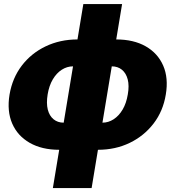

<svg xmlns="http://www.w3.org/2000/svg" viewBox="-20 -748 888 972"><path d="M279.8 10.3Q191.9 10.3 130.4 -24.9Q68.8 -60.1 41.7 -122.8Q14.6 -185.5 28.3 -269Q42.5 -353 90.3 -415.8Q138.2 -478.5 211.2 -513.4Q284.2 -548.3 372.1 -548.3H568.4Q656.7 -548.3 717.8 -513.4Q778.8 -478.5 806.2 -415.8Q833.5 -353 819.3 -269Q805.7 -185.5 757.6 -122.8Q709.5 -60.1 637 -24.9Q564.5 10.3 476.1 10.3ZM302.2 -127H498.5Q528.8 -127 555.4 -144.3Q582 -161.6 600.8 -193.4Q619.6 -225.1 627 -270Q634.8 -314.5 626.5 -346.2Q618.2 -377.9 597.2 -395Q576.2 -412.1 545.9 -412.1H349.6Q319.3 -412.1 292.7 -395Q266.1 -377.9 247.3 -346.2Q228.5 -314.5 221.2 -270Q213.9 -225.1 221.9 -193.4Q230 -161.6 251 -144.3Q272 -127 302.2 -127ZM247.6 204.1 401.9 -727.5H598.1L443.8 204.1Z"/></svg>

Font: Inter 17pt Black
Style: Italic
Weight: 900
Italic angle: -9.3988°
Version: Version 4.001;git-66647c0bb